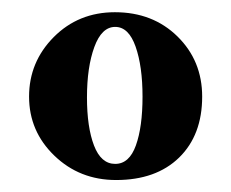

<svg xmlns="http://www.w3.org/2000/svg" viewBox="-20 -555 384 319"><path d="M172.9 -255.9Q112.3 -255.9 70.3 -296.4Q28.3 -336.9 28.3 -394.5Q28.3 -452.1 69.3 -493.4Q110.4 -534.7 170.9 -534.7Q233.9 -534.7 274.9 -494.4Q315.9 -454.1 315.9 -394.5Q315.9 -330.6 277.6 -293.2Q239.3 -255.9 172.9 -255.9ZM124.5 -393.1Q124.5 -343.8 136.2 -313.2Q147.9 -282.7 171.4 -282.7Q194.8 -282.7 205.8 -313.5Q216.8 -344.2 216.8 -394.5Q216.8 -444.8 205.3 -477.5Q193.8 -510.3 171.4 -510.3Q148.9 -510.3 136.7 -476.8Q124.5 -443.4 124.5 -393.1Z"/></svg>

Font: Elstob 10pt
Style: Bold
Weight: 700
Designer: Peter S. Baker
Version: Version 1.015